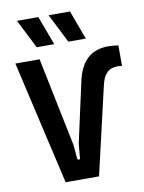

<svg xmlns="http://www.w3.org/2000/svg" viewBox="-100 -1002 804 1070"><g transform="rotate(-10 302.5 -466.5)"><path d="M183 0H372L486 -492C499 -552 524 -586 581 -586C590 -586 598 -585 605 -584V-700C584 -703 566 -705 549 -705C451 -705 389 -652 365 -530L292 -198L285 -119C285 -114 281 -111 278 -111C274 -111 270 -114 269 -119L262 -198L159 -700H22ZM254 -769 193 -933H72L155 -769ZM433 -769 372 -933H251L334 -769Z"/></g></svg>

Font: Finlandica SemiBold
Style: Regular
Weight: 600
Designer: Niklas Ekholm, Juho Hiilivirta, Jaakko Suomalainen
Foundry: Helsinki Type Studio
Version: Version 2.000;Glyphs 3.2 (3202)